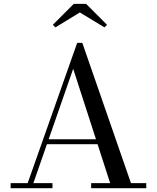

<svg xmlns="http://www.w3.org/2000/svg" viewBox="-20 -990 826 1010"><path d="M222 -231.5V-257.5H548V-231.5ZM413 -764.5 669 -26.5H749.5V0H459.5V-26.5H559.5L365 -628L155.5 -26.5H256V0H36V-26.5H125.5L386 -764.5ZM271.5 -846 258 -859.5 368 -969.5H433L543 -859.5L529.5 -846L400 -924.5Z"/></svg>

Font: Bodoni Moda 9pt
Style: Regular
Weight: 400
Designer: Owen Earl
Foundry: indestructible type
Version: Version 2.005